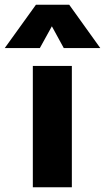

<svg xmlns="http://www.w3.org/2000/svg" viewBox="-70 -787 442 807"><path d="M68 0V-510H232V0ZM-50 -585 81 -767H221L351.5 -585H198L148 -676.5L97.5 -585Z"/></svg>

Font: Geologica Roman
Style: Bold
Weight: 700
Designer: Sindre Bremnes, Frode Helland
Foundry: Monokrom Skriftforlag AS
Version: Version 1.010;gftools[0.9.28]